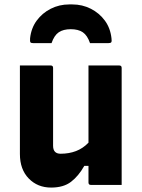

<svg xmlns="http://www.w3.org/2000/svg" viewBox="-20 -836 640 868"><path d="M300 -704Q266 -704 245.5 -690Q225 -676 213 -641H130Q120 -641 117.5 -645Q115 -649 116 -663Q121 -709 146 -743Q171 -777 209.5 -796.5Q248 -816 293 -816H307Q352 -816 390.5 -796.5Q429 -777 454 -743Q479 -709 484 -663Q486 -649 483 -645Q480 -641 470 -641H387Q375 -676 354.5 -690Q334 -704 300 -704ZM209 -540Q220 -540 220 -529V-177Q220 -141 254 -141Q292 -141 323.5 -153Q355 -165 380 -191V-540H519Q530 -540 530 -529V0H391Q380 0 380 -11V-86H361Q335 -40 301 -14Q267 12 211 12Q150 12 110 -29Q70 -70 70 -140V-540Z"/></svg>

Font: Recursive Mn Lnr St XBd
Style: Regular
Weight: 800
Monospace: yes
Version: Version 1.079;hotconv 1.0.112;makeotfexe 2.5.65598; ttfautoh